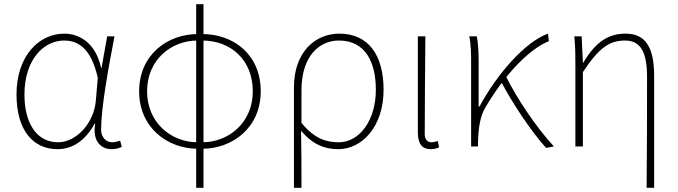

<svg xmlns="http://www.w3.org/2000/svg" viewBox="-20 -701 3246 919"><path d="M255 13C328 13 389 -29 433 -109H436C421 -29 461 13 514 13C537 13 552 7 563 2L555 -28C545 -24 530 -20 517 -20C488 -20 464 -44 464 -79C464 -188 499 -375 528 -527H493L466 -376H464C438 -496 359 -540 288 -540C167 -540 59 -434 59 -249C59 -74 141 13 255 13ZM258 -20C156 -20 97 -110 97 -249C97 -414 188 -507 287 -507C340 -507 414 -485 448 -328L439 -222C431 -112 345 -20 258 -20Z M926 11V-20C798 -20 684 -115 684 -264C684 -414 798 -507 926 -507V-538C784 -538 646 -441 646 -264C646 -88 784 11 926 11ZM948 11C1091 11 1228 -88 1228 -264C1228 -441 1097 -538 948 -538V-507C1085 -507 1190 -414 1190 -264C1190 -115 1076 -20 948 -20ZM919 198H954V-681H919Z M1387 198H1423C1423 92 1423 31 1421 -75C1477 -9 1534 13 1600 13C1710 13 1816 -92 1816 -271C1816 -434 1746 -540 1604 -540C1489 -540 1387 -452 1387 -283ZM1602 -20C1545 -20 1486 -35 1423 -113V-268C1423 -435 1510 -507 1602 -507C1728 -507 1779 -405 1779 -271C1779 -124 1700 -20 1602 -20Z M2041 13C2059 13 2072 9 2082 4L2075 -26C2062 -22 2054 -20 2044 -20C2027 -20 2013 -33 2013 -59C2013 -217 2015 -368 2016 -527H1980V-66C1980 -10 2003 13 2041 13Z M2235 0H2268V-24C2270 -85 2277 -144 2304 -188C2401 -352 2517 -468 2607 -504L2603 -540C2498 -503 2363 -354 2275 -191H2271V-409C2271 -453 2268 -503 2262 -527H2226C2235 -486 2235 -438 2235 -396ZM2594 7 2631 0C2544 -95 2455 -229 2403 -333L2377 -313C2430 -211 2522 -72 2594 7Z M3075 198H3111V-339C3111 -475 3069 -540 2975 -540C2894 -540 2832 -503 2772 -401H2770L2764 -527H2729C2734 -474 2734 -438 2734 -396V0H2770V-356C2848 -474 2898 -507 2972 -507C3047 -507 3077 -450 3077 -334C3077 -158 3077 21 3075 198Z"/></svg>

Font: Source Han Sans JP VF
Style: Regular
Weight: 250
Designer: Ryoko NISHIZUKA 西塚涼子 (kana, bopomofo & ideographs); Paul D. Hunt (Latin, Greek & Cyrillic); Sandoll Communications 산돌커뮤니
Foundry: Adobe
Version: Version 2.004;hotconv 1.0.118;makeotfexe 2.5.65603